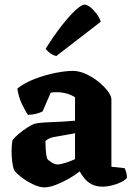

<svg xmlns="http://www.w3.org/2000/svg" viewBox="-20 -806 572 829"><path d="M172 3Q150 3 122 -10.5Q94 -24 71 -42Q48 -60 40 -73Q30 -106 30 -154Q30 -167 31 -179Q32 -191 34 -201Q43 -213 61.5 -228.5Q80 -244 100 -256.5Q120 -269 131 -272Q141 -275 169 -277Q197 -279 228 -280Q240 -280 243.5 -280.5Q247 -281 251 -281Q255 -281 266 -282Q277 -283 304 -285V-386Q287 -397 266.5 -402.5Q246 -408 225 -408Q211 -408 199 -406L164 -325Q157 -321 140.5 -316Q124 -311 101 -310Q90 -325 75 -356Q60 -387 55 -424Q87 -449 132 -466Q177 -483 221 -491.5Q265 -500 294 -500Q321 -500 350 -487Q379 -474 404 -454Q429 -434 445 -413Q461 -392 461 -377V-86L518 -80Q521 -75 524.5 -63.5Q528 -52 528 -38Q519 -27 500.5 -18.5Q482 -10 461.5 -5Q441 0 425 0Q395 0 375.5 -10.5Q356 -21 344 -36.5Q332 -52 324 -66Q306 -51 278 -35Q250 -19 221.5 -8Q193 3 172 3ZM229 -96Q241 -96 264.5 -103.5Q288 -111 304 -119V-231Q296 -229 285 -227Q274 -225 261 -223Q236 -219 213 -214.5Q190 -210 176 -197Q176 -184 177.5 -160.5Q179 -137 183 -122Q189 -113 203 -104.5Q217 -96 229 -96ZM223 -564Q207 -568 194.5 -578Q182 -588 177 -595Q213 -653 246.5 -695.5Q280 -738 306 -762Q332 -786 345 -786Q355 -786 369 -775.5Q383 -765 396 -748Q409 -731 415 -712Z"/></svg>

Font: Texturina 72pt Black
Style: Regular
Weight: 900
Designer: Guillermo Torres Carreño
Foundry: Omnibus-Type
Version: Version 1.002; ttfautohint (v1.8.3)